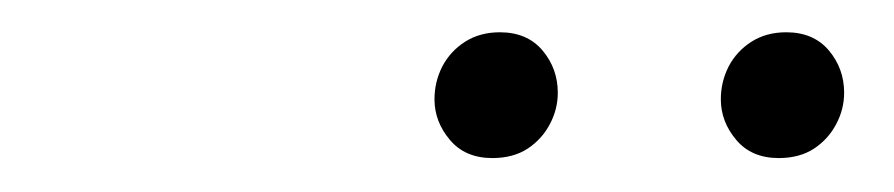

<svg xmlns="http://www.w3.org/2000/svg" viewBox="-20 -666 540 116"><path d="M277.5 -570.5Q261 -570.5 251.8 -581.5Q242.5 -592.5 242.5 -606Q242.5 -616.5 247.2 -625.8Q252 -635 261 -640.8Q270 -646.5 282 -646.5Q298.5 -646.5 307.8 -635.5Q317 -624.5 317 -610Q317 -600 312.2 -591Q307.5 -582 298.8 -576.2Q290 -570.5 277.5 -570.5ZM450.5 -570.5Q434 -570.5 424.8 -581.5Q415.5 -592.5 415.5 -606Q415.5 -616.5 420.2 -625.8Q425 -635 434 -640.8Q443 -646.5 455 -646.5Q471.5 -646.5 480.8 -635.5Q490 -624.5 490 -610Q490 -600 485.2 -591Q480.5 -582 471.8 -576.2Q463 -570.5 450.5 -570.5Z"/></svg>

Font: Newsreader 36pt ExtraLight
Style: Italic
Weight: 250
Italic angle: -17°
Designer: Hugues Gentile
Foundry: Production Type
Version: Version 1.003